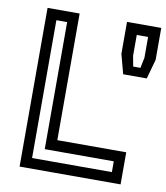

<svg xmlns="http://www.w3.org/2000/svg" viewBox="-80 -767 723 834"><g transform="rotate(10 282.0 -350.0)"><path d="M62.5 0V-700H204V-141.5H508V0ZM109.5 -46H461.5V-93.5H157V-654H109.5ZM436 -473 413 -559V-700H564V-559L540 -473ZM473 -513.5H505L514.5 -559.5V-651.5H464.5V-559.5Z"/></g></svg>

Font: Tourney Medium
Style: Regular
Weight: 500
Designer: Tyler Finck
Foundry: Etcetera Type Co
Version: Version 1.015